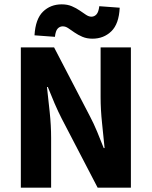

<svg xmlns="http://www.w3.org/2000/svg" viewBox="-20 -872 705 892"><path d="M76.8 0V-651.8H231.3L398.2 -331Q415.6 -298 431.3 -260.2Q446.9 -222.5 461.9 -184.1H465.9Q460.8 -237.1 454.1 -300.2Q447.4 -363.3 447.4 -420.6V-651.8H588.1V0H433.7L266.8 -320.8Q249.9 -353.8 233.5 -391.8Q217.2 -429.8 202.2 -467.7H198.2Q204.2 -414.4 210.8 -351.9Q217.5 -289.4 217.5 -231.1V0ZM409.6 -692.3Q383.1 -692.3 362.7 -701.1Q342.3 -709.9 326.3 -721Q310.3 -732 297.5 -740.8Q284.7 -749.6 271.8 -749.6Q257.8 -749.6 248 -739.2Q238.2 -728.7 235.2 -700.9L140.3 -707.9Q144.8 -783.8 179.7 -817.8Q214.6 -851.8 266.8 -851.8Q293.4 -851.8 313.9 -843Q334.4 -834.2 350.4 -823.1Q366.4 -812.1 379.5 -803.3Q392.6 -794.5 404.7 -794.5Q418.6 -794.5 428.4 -805.4Q438.1 -816.2 441.3 -843.2L536.1 -836.2Q532.7 -761.1 497.3 -726.7Q461.8 -692.3 409.6 -692.3Z"/></svg>

Font: Source Sans 3 Variable
Style: Regular
Weight: 200
Designer: Paul D. Hunt
Foundry: Adobe Systems Incorporated
Version: Version 3.026